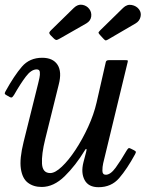

<svg xmlns="http://www.w3.org/2000/svg" viewBox="-27 -771 622 801"><path d="M-4 -390Q32.5 -456 64.5 -493Q96.5 -530 149 -530Q194 -530 213 -500.8Q232 -471.5 218 -418L161.5 -190Q146 -127.5 148.2 -88.2Q150.5 -49 182.5 -49Q203 -49 231.2 -75.8Q259.5 -102.5 288.2 -146.2Q317 -190 340.8 -241.8Q364.5 -293.5 376 -343.5L414.5 -512.5Q416.5 -520 426.5 -520H497Q504.5 -520 505.8 -518.8Q507 -517.5 505.5 -511.5L403.5 -90Q400 -74.5 400.2 -58.2Q400.5 -42 414.5 -42Q434 -42 455.5 -71.5Q477 -101 501 -142.5Q506 -150.5 509 -152.5Q512 -154.5 518.5 -151L531.5 -144.5Q538 -141 539.5 -138.5Q541 -136 536.5 -127.5Q503 -66 470.2 -28Q437.5 10 384 10Q342 10 326 -20Q310 -50 321 -93.5L332.5 -137.5Q335.5 -148.5 333 -149.5Q330.5 -150.5 327 -144Q288.5 -80.5 242.8 -35.8Q197 9 147 9Q112.5 9 89.2 -8.8Q66 -26.5 60 -67.5Q54 -108.5 71.5 -179L132.5 -424Q134.5 -432 137.5 -445.8Q140.5 -459.5 139.2 -470.5Q138 -481.5 126 -481.5Q103.5 -481.5 80.8 -451.5Q58 -421.5 32.5 -376.5Q28 -369.5 24.5 -366Q21 -362.5 14 -366L1.5 -373Q-6 -377 -7 -379.8Q-8 -382.5 -4 -390ZM195.5 -612.5 185 -623Q177 -631.5 179 -636Q181 -640.5 189 -648L281 -738Q297.5 -754 316 -751Q334.5 -748 345.5 -733.5Q356 -719.5 353.5 -701.8Q351 -684 333.5 -673.5L228.5 -613.5Q216.5 -606.5 210.8 -604.5Q205 -602.5 195.5 -612.5ZM404 -610 392.5 -622.5Q384.5 -631 384 -634Q383.5 -637 391.5 -645L486.5 -738Q503 -754 522.5 -750.2Q542 -746.5 553 -732Q563.5 -718 559.2 -700.5Q555 -683 539 -673.5L422.5 -605.5Q415.5 -601.5 412.5 -602.8Q409.5 -604 404 -610Z"/></svg>

Font: Besley* Narrow
Style: Italic
Weight: 400
Width: 4
Italic angle: -13°
Designer: Owen Earl
Foundry: indestructible type*
Version: Version 3.000; ttfautohint (v1.8.3)